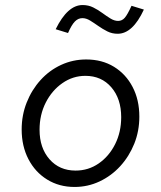

<svg xmlns="http://www.w3.org/2000/svg" viewBox="-20 -732 640 762"><path d="M276 10Q214.8 10 167.2 -19.4Q119.6 -48.7 92.8 -100.4Q66 -152 66 -218Q66 -275.1 86 -325.3Q105.9 -375.6 141 -414.3Q176 -453 222.7 -474.5Q269.4 -496 322 -496Q385 -496 432.3 -467Q479.7 -437.9 506.3 -386.8Q533 -335.7 533 -269Q533 -211.9 512.9 -161.7Q492.7 -111.4 457.4 -72.7Q422 -34 375.3 -12Q328.6 10 276 10ZM280 -55Q331 -55 372 -83.5Q413 -112 437 -160Q461 -208 461 -267Q461 -340.1 421.8 -385.6Q382.7 -431 319 -431Q269.1 -431 227.6 -402Q186 -373 161.5 -324.7Q137 -276.4 137 -217Q137 -145 176.4 -100Q215.9 -55 280 -55ZM250 -601 201 -616Q248 -712 307.6 -712Q331 -712 350 -702.5Q369 -693 386 -680.5Q403 -668 418.5 -658.5Q434 -649 448.7 -649Q464.4 -649 475.2 -661.5Q486 -674 502 -709L551 -694Q506.6 -598 447 -598Q424.6 -598 405.8 -607.5Q387 -617 370 -629Q353 -641 337.5 -650.5Q322 -660 307 -660Q290 -660 277 -646.5Q264 -633.1 250 -601Z"/></svg>

Font: Red Hat Mono
Style: Italic
Weight: 300
Italic angle: -12°
Monospace: yes
Designer: Pentagram, MCKL
Foundry: Pentagram, MCKL
Version: Version 1.023